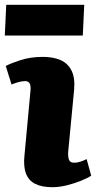

<svg xmlns="http://www.w3.org/2000/svg" viewBox="-23 -766 403 800"><path d="M104 -388Q106 -407 101 -417.5Q96 -428 82 -428Q70 -428 56.5 -424.5Q43 -421 25 -414L1 -491Q21 -502 62.5 -515.5Q104 -529 156 -529Q198 -529 228.5 -516Q259 -503 274.5 -473Q290 -443 286 -394L261 -132Q260 -112 264.5 -100Q269 -88 286 -88Q299 -88 312.5 -92.5Q326 -97 338 -103L357 -34Q342 -24 315 -13Q288 -2 256 6Q224 14 196 14Q151 14 123.5 0Q96 -14 85 -43.5Q74 -73 79 -119ZM3 -746H328L322 -618H-3Z"/></svg>

Font: Literata ExtraBold
Style: Italic
Weight: 800
Italic angle: -2°
Designer: Latin by Veronika Burian and Jose Scaglione. Greek by Irene Vlachou. Cyrillic by Vera Evstafieva
Foundry: TypeTogether
Version: Version 3.002